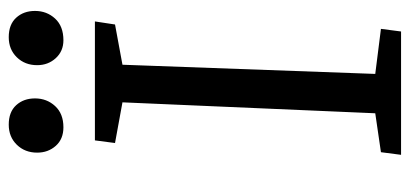

<svg xmlns="http://www.w3.org/2000/svg" viewBox="-269 -668 937 439"><g transform="rotate(-90 199.5 -448.5)"><path d="M185 -637 92 -654 98 -700H370L363 -654L271 -637L250 -59L353 -46L347 0H65L71 -46L160 -59ZM70 -832Q70 -860 88 -878.5Q106 -897 134 -897Q163 -897 178.5 -880Q194 -863 194 -837Q194 -810 176.5 -791Q159 -772 128 -772Q101 -772 85.5 -789.5Q70 -807 70 -832ZM270 -832Q270 -860 288 -878.5Q306 -897 334 -897Q363 -897 378.5 -880Q394 -863 394 -837Q394 -810 376.5 -791Q359 -772 327 -772Q302 -772 286 -789.5Q270 -807 270 -832Z"/></g></svg>

Font: Literata 7pt
Style: Italic
Weight: 400
Italic angle: -2°
Designer: Latin by Veronika Burian and Jose Scaglione. Greek by Irene Vlachou. Cyrillic by Vera Evstafieva
Foundry: TypeTogether
Version: Version 3.002